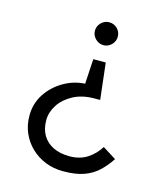

<svg xmlns="http://www.w3.org/2000/svg" viewBox="-109 -799 775 893"><g transform="rotate(15 278.5 -352.5)"><path d="M362 -660Q362 -645 354.5 -632.5Q347 -620 334.5 -612.5Q322 -605 307 -605Q285 -605 268.5 -621.5Q252 -638 252 -660Q252 -675 259.5 -687.5Q267 -700 279.5 -707.5Q292 -715 307 -715Q330 -715 346 -699Q362 -683 362 -660ZM141 -200Q141 -157 159 -127Q177 -97 210 -81Q243 -65 288 -65Q338 -65 373.5 -88Q409 -111 432 -148L497 -107Q474 -72 446 -45.5Q418 -19 378 -4.5Q338 10 278 10Q231 10 191.5 -6Q152 -22 122.5 -50.5Q93 -79 76.5 -117Q60 -155 60 -200Q60 -258 90 -304Q120 -350 168.5 -378.5Q217 -407 272 -410L279 -530H339L359 -355H333Q273 -355 230 -332Q187 -309 164 -273.5Q141 -238 141 -200Z"/></g></svg>

Font: Venryn Sans
Style: Regular
Weight: 400
Designer: Owen Earl, indestructible type* (font) & Cristiano Sobral (main changes)
Version: Version 3.600; ttfautohint (v1.8.3)